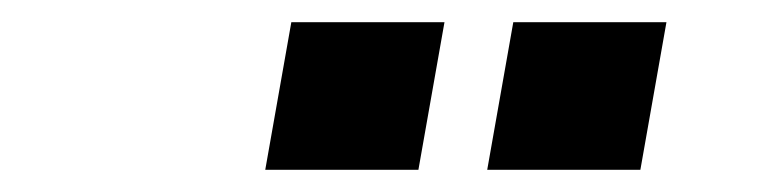

<svg xmlns="http://www.w3.org/2000/svg" viewBox="-20 -803 690 173"><path d="M242.5 -783 219 -650H357L380.5 -783ZM442.5 -783 419 -650H557L580.5 -783Z"/></svg>

Font: B612
Style: Regular
Weight: 700
Italic angle: -10°
Designer: Nicolas Chauveau, Thomas Paillot, Jonathan Favre-Lamarine, Jean-Luc Vinot
Foundry: AIRBUS
Version: Version 1.008